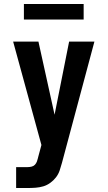

<svg xmlns="http://www.w3.org/2000/svg" viewBox="-20 -944 540 964"><path d="M61 0V-105H119Q129 -105 139 -107.5Q149 -110 155.5 -117Q162 -124 165.5 -133.5Q169 -143 171 -152V-153Q171 -153 171 -153Q171 -153 171 -153Q171 -153 171 -153Q171 -153 171 -153L188 -216L46 -735H173L254 -368L327 -735H454L291 -126Q286 -107 279.5 -88Q273 -69 261 -53.5Q249 -38 232.5 -26Q216 -14 197.5 -8.5Q179 -3 159 -1.5Q139 0 119 0ZM100 -846V-924H400V-846Z"/></svg>

Font: Iosevka SS04 Extrabold
Style: Regular
Weight: 800
Monospace: yes
Designer: Belleve Invis
Foundry: Belleve Invis
Version: Version 19.0.0; ttfautohint (v1.8.4)